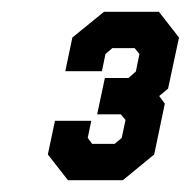

<svg xmlns="http://www.w3.org/2000/svg" viewBox="-20 -720 323 325"><path d="M95 -415 61 -458.5 73 -515.5H134.5L128.5 -486.5L136 -476.5H174L186 -486.5L192.5 -517L184.5 -526.5H144.5L157.5 -588H197.5L210 -599L216 -628.5L208 -638.5H170L158.5 -628.5L152.5 -599.5H90.5L102.5 -656.5L156 -700H249L283 -656.5L264.5 -570L249.5 -557.5L259 -544.5L241 -458.5L188 -415ZM115.5 -446H181.5L213.5 -472.5L225.5 -528.5L203 -557.5L237.5 -586.5L250 -644L229 -669.5H162L130.5 -644L126 -624L130.5 -644L162 -669.5H229L250 -644L237.5 -586.5L203 -557.5H173H203L225.5 -528.5L213.5 -472.5L181.5 -446H115.5L94 -472.5L98 -491.5L94 -472.5Z"/></svg>

Font: Tourney Thin Black
Style: Italic
Weight: 900
Italic angle: -12°
Version: Version 1.015